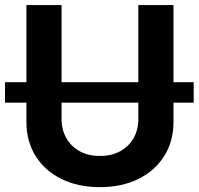

<svg xmlns="http://www.w3.org/2000/svg" viewBox="-31 -748 806 779"><path d="M754.9 -414.6V-331.5H-10.7V-414.6ZM530.3 -727.5H672.9V-253.4Q672.9 -174.8 635.5 -115.2Q598.1 -55.7 531 -22.2Q463.9 11.2 374.5 11.2Q284.7 11.2 217.5 -22.2Q150.4 -55.7 113.3 -115.2Q76.2 -174.8 76.2 -253.4V-727.5H218.8V-265.1Q218.8 -221.7 238 -187.7Q257.3 -153.8 292.2 -134.5Q327.1 -115.2 374.5 -115.2Q421.9 -115.2 456.8 -134.5Q491.7 -153.8 511 -187.7Q530.3 -221.7 530.3 -265.1Z"/></svg>

Font: Inter Cardless Tabular Bold
Style: Bold
Weight: 700
Designer: Rasmus Andersson
Foundry: rsms
Version: Version 4.000;git-4fc901f